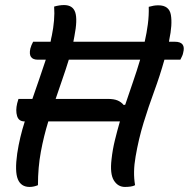

<svg xmlns="http://www.w3.org/2000/svg" viewBox="-20 -730 747 759"><path d="M53 -339H108Q121 -377 134.5 -415.5Q148 -454 161 -494H130Q90 -494 100 -538Q102 -545 104.5 -551.5Q107 -558 111 -565H180Q182 -578 185 -590Q191 -619 193.5 -648.5Q196 -678 194 -704Q215 -710 233 -710Q268 -710 277.5 -681Q287 -652 274 -586Q272 -576 270 -565H552Q560 -600 564.5 -634.5Q569 -669 568 -703Q579 -706 587.5 -707.5Q596 -709 606 -709Q649 -709 655.5 -671Q662 -633 649 -572Q648 -568 648 -565H671Q716 -565 704 -521Q703 -515 700 -508.5Q697 -502 693 -494H630Q612 -430 589.5 -369Q567 -308 547.5 -244.5Q528 -181 516 -111Q505 -49 514 2Q507 6 496 7.5Q485 9 474 9Q446 9 430 -17Q414 -43 421 -101Q425 -138 434 -175Q443 -212 454 -250H171Q153 -192 141.5 -130Q130 -68 130 2Q123 5 114.5 7Q106 9 97 9Q63 9 50.5 -21.5Q38 -52 48 -123Q53 -156 60.5 -187.5Q68 -219 78 -250H77Q54 -250 47.5 -271.5Q41 -293 48 -322ZM406 -339Q430 -339 444.5 -333Q459 -327 469 -315L475 -316Q490 -361 505.5 -405.5Q521 -450 534 -494H252Q240 -455 226.5 -416.5Q213 -378 200 -339Z"/></svg>

Font: Recursive Sn Csl St
Style: Italic
Weight: 400
Italic angle: -15°
Version: Version 1.079;hotconv 1.0.112;makeotfexe 2.5.65598; ttfautoh